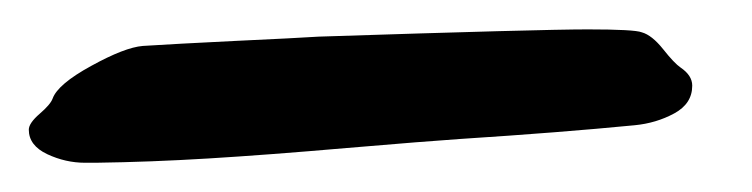

<svg xmlns="http://www.w3.org/2000/svg" viewBox="-104 26 509 130"><path d="M-39.1 136.2H-46.4Q-59.6 136.2 -72 130.4Q-84.5 124.5 -84.5 113.8Q-84.5 109.4 -77.1 103Q-69.8 96.7 -68.4 92.8Q-64.9 83 -42.2 70.6Q-19.5 58.1 -7.3 57.1Q14.6 55.7 55.4 53.7Q96.2 51.8 111.8 50.8Q262.2 45.9 293.9 45.9Q325.7 45.9 330.6 47.9Q337.4 49.8 345 59.3Q352.5 68.8 356.9 71.8Q364.7 77.1 364.7 84Q364.7 96.2 352.5 102.8Q340.3 109.4 325.7 110.8Q275.4 115.7 207.5 120.1Q185.1 121.6 130.9 126.2Q76.7 130.9 37.1 133.3Q-2.4 135.7 -39.1 136.2Z"/></svg>

Font: Yellowtail
Style: Regular
Weight: 400
Designer: Astigmatic (AOETI)
Foundry: Astigmatic (AOETI)
Version: Version 1.000